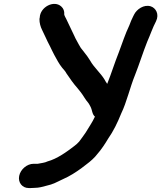

<svg xmlns="http://www.w3.org/2000/svg" viewBox="-20 -742 818 973"><path d="M181.4 -653 180 -646C179.5 -625.7 185.6 -605.7 193 -591C206.5 -564.7 218.2 -535.3 232.6 -509C241.3 -492.5 246.2 -479.2 255.4 -463C268 -440.1 279.1 -418.5 294.7 -399C301.5 -390.4 311.3 -381.3 316.1 -371C333.4 -345.3 352.1 -318.2 373.7 -294L388.1 -276C402.7 -257.8 411.9 -237.9 427.1 -221C431.8 -215.2 433.5 -210.3 438.3 -202C447.8 -184.8 446.3 -163 461.1 -151C447.9 -121.4 428.9 -96 414 -70C404.2 -54.4 391.1 -38.8 380.8 -24C374.2 -16.4 364.2 -7.7 355.2 -1C318.2 27.5 269.4 62.9 220.8 76C207.2 83.3 186.8 84.3 171.4 88H150.4C117.1 88 83.8 116 77.2 149.5C70.5 183 92.6 211 125.9 211H134.9C142.9 211 149.9 210.7 156.1 210C177 210 197.5 204.3 216.3 199C248.2 192.4 269.5 180 298.9 166C334.2 150.6 363.4 131.3 391.8 111L417.8 91C438.6 75.7 460.4 56.3 474.6 37L487.8 21C492.5 14.3 497.5 7.3 503 0C512.8 -13.2 518.8 -25 527.8 -39C554.1 -76.5 575.5 -119.9 594.3 -167C622.2 -224.3 638.8 -299.9 664.3 -362C684.9 -413.7 705.5 -479.3 725.8 -530C741.3 -564.5 753.7 -602.4 770.6 -634C788.6 -670.7 769.1 -702.1 743.7 -710C709.2 -720.7 672.6 -694.9 659.4 -668L654.4 -658C647.1 -643.4 641.3 -630.1 635.6 -614C613.3 -566.9 602 -529.2 582.2 -477C559.4 -419.9 546.1 -374.2 523.3 -317C518.1 -323.5 514.1 -331.4 509.7 -339C489.7 -372.3 455.8 -400.5 436.8 -435L427.6 -449C420.2 -461.4 407.8 -474.5 399.2 -487L389.6 -499C381.4 -511.5 376.6 -522.3 368.2 -537C359.3 -551.8 355.9 -563.8 347.6 -579C336.6 -601.3 326.2 -625 315.2 -647C311.6 -654.7 308.1 -659 306 -666L305.6 -669C306.9 -685.7 301.8 -699.2 290.1 -709.5C252.8 -742.8 183.5 -706.4 181.4 -653Z"/></svg>

Font: Smoothie
Style: It
Weight: 400
Foundry: Cannot Into Space Fonts
Version: Version 0.8